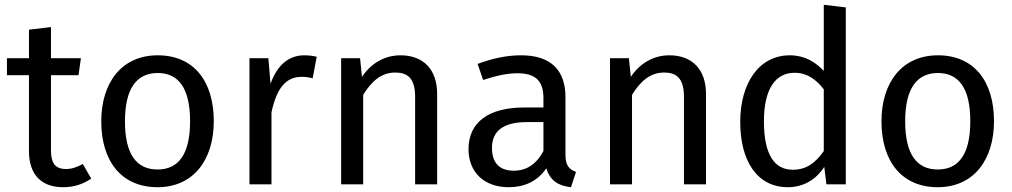

<svg xmlns="http://www.w3.org/2000/svg" viewBox="-20 -770 4229 802"><path d="M101 -456V-138C101 -40 154 12 243 12C288 12 326 0 361 -24L326 -85C300 -71 279 -64 256 -64C210 -64 193 -89 193 -142V-456H308L318 -527H193V-657L101 -646V-527H9V-456Z M403 -263C403 -96 488 12 638 12C787 12 873 -101 873 -264C873 -431 789 -539 639 -539C489 -539 403 -426 403 -263ZM502 -263C502 -401 551 -465 639 -465C726 -465 774 -401 774 -264C774 -126 726 -62 638 -62C550 -62 502 -126 502 -263Z M1114 0V-301C1136 -402 1174 -449 1240 -449C1259 -449 1270 -447 1286 -443L1303 -533C1287 -537 1268 -539 1251 -539C1187 -539 1138 -499 1110 -420L1101 -527H1022V0Z M1497 0V-374C1532 -430 1572 -467 1631 -467C1682 -467 1714 -444 1714 -365V0H1806V-378C1806 -478 1750 -539 1653 -539C1584 -539 1528 -503 1492 -449L1484 -527H1405V0Z M1937 -147C1937 -53 2000 12 2105 12C2169 12 2225 -12 2262 -67C2278 -15 2312 6 2365 12L2386 -52C2359 -62 2342 -77 2342 -123V-364C2342 -474 2284 -539 2157 -539C2098 -539 2040 -527 1975 -503L1998 -436C2052 -454 2101 -464 2140 -464C2213 -464 2250 -436 2250 -360V-321H2169C2022 -321 1937 -260 1937 -147ZM2035 -152C2035 -224 2084 -260 2181 -260H2250V-139C2220 -84 2180 -57 2126 -57C2066 -57 2035 -90 2035 -152Z M2620 0V-374C2655 -430 2695 -467 2754 -467C2805 -467 2837 -444 2837 -365V0H2929V-378C2929 -478 2873 -539 2776 -539C2707 -539 2651 -503 2615 -449L2607 -527H2528V0Z M3271 12C3336 12 3389 -20 3423 -73L3432 0H3513V-739L3421 -750V-474C3386 -511 3341 -539 3279 -539C3150 -539 3072 -422 3072 -261C3072 -97 3143 12 3271 12ZM3299 -466C3351 -466 3388 -439 3421 -397V-139C3386 -90 3350 -61 3291 -61C3215 -61 3171 -124 3171 -263C3171 -400 3220 -466 3299 -466Z M3662 -263C3662 -96 3747 12 3897 12C4046 12 4132 -101 4132 -264C4132 -431 4048 -539 3898 -539C3748 -539 3662 -426 3662 -263ZM3761 -263C3761 -401 3810 -465 3898 -465C3985 -465 4033 -401 4033 -264C4033 -126 3985 -62 3897 -62C3809 -62 3761 -126 3761 -263Z"/></svg>

Font: FiraGO Unicode
Style: Regular
Weight: 400
Designer: bBox Type
Foundry: bBox Type GmbH
Version: Version 1.001;PS 001.001;hotconv 1.0.88;makeotf.lib2.5.64775